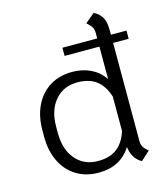

<svg xmlns="http://www.w3.org/2000/svg" viewBox="-110 -810 790 906"><g transform="rotate(-15 285.0 -356.5)"><path d="M484 -563V-85Q484 -67 490.5 -55.5Q497 -44 515 -29L471 11Q446 -3 434 -25.5Q422 -48 420 -72Q368 11 261 11Q199 11 152.5 -17.5Q106 -46 80.5 -98Q55 -150 55 -219V-251Q55 -320 80.5 -372Q106 -424 152.5 -452.5Q199 -481 261 -481Q312 -481 352.5 -461Q393 -441 417 -404V-563H247V-603H417V-628Q417 -646 411 -657Q405 -668 386 -685L432 -724Q461 -708 472.5 -686Q484 -664 484 -626V-603H560V-563ZM417 -319Q400 -373 365 -400Q330 -427 272 -427Q204 -427 163 -379Q122 -331 122 -251V-219Q122 -139 163 -91Q204 -43 272 -43Q330 -43 365 -70Q400 -97 417 -151Z"/></g></svg>

Font: KoHo
Style: Regular
Weight: 400
Version: Version 1.000; ttfautohint (v1.6)